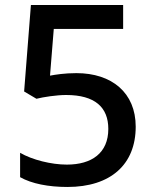

<svg xmlns="http://www.w3.org/2000/svg" viewBox="-20 -734 615 764"><path d="M284 -443C237 -443 201 -437 179 -433L194 -619H470V-714H103L76 -370L125 -341C153 -348 205 -356 243 -356C358 -356 411 -307 411 -221C411 -125 345 -79 246 -79C184 -79 108 -98 60 -126V-29C106 -3 173 10 248 10C421 10 520 -80 520 -230C520 -365 425 -443 284 -443Z"/></svg>

Font: Noto Sans Lao UI Med
Style: Regular
Weight: 500
Designer: Monotype Design Team
Foundry: Monotype Imaging Inc.
Version: Version 2.000